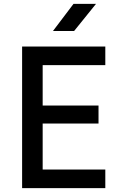

<svg xmlns="http://www.w3.org/2000/svg" viewBox="-20 -970 640 990"><path d="M94 0V-730H523V-634H200V-426H488V-333H200V-96H523V0ZM253 -810 359 -950H475L362 -810Z"/></svg>

Font: Tiny SemiBold
Style: Regular
Weight: 600
Designer: Philipp Nurullin, Konstantin Bulenkov
Foundry: JetBrains
Version: Version 2.251; ttfautohint (v1.8.4.7-5d5b)